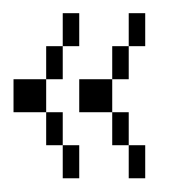

<svg xmlns="http://www.w3.org/2000/svg" viewBox="-20 -312 259 284"><path d="M72.8 -48.3V-97.2H97.2V-48.3ZM170.4 -48.3V-97.2H194.8V-48.3ZM48.3 -97.2V-146H72.8V-97.2ZM146 -97.2V-146H170.4V-97.2ZM0 -146V-194.8H48.3V-146ZM97.2 -146V-194.8H146V-146ZM48.3 -194.8V-243.7H72.8V-194.8ZM146 -194.8V-243.7H170.4V-194.8ZM72.8 -243.7V-292.5H97.2V-243.7ZM170.4 -243.7V-292.5H194.8V-243.7Z"/></svg>

Font: FS Mondwest Regular
Style: Regular
Weight: 400
Designer: NZWStudios2024
Foundry: https://fontstruct.com
Version: Version 1.0